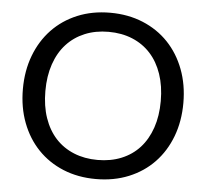

<svg xmlns="http://www.w3.org/2000/svg" viewBox="-52 -779 904 842"><g transform="rotate(5 400.0 -358.0)"><path d="M753.5 -358Q753.5 -277.5 728 -210.2Q702.5 -143 656 -94.5Q609.5 -46 544.2 -19.2Q479 7.5 400 7.5Q321 7.5 256 -19.2Q191 -46 144.5 -94.5Q98 -143 72.5 -210.2Q47 -277.5 47 -358Q47 -438.5 72.5 -505.8Q98 -573 144.5 -621.8Q191 -670.5 256 -697.5Q321 -724.5 400 -724.5Q479 -724.5 544.2 -697.5Q609.5 -670.5 656 -621.8Q702.5 -573 728 -505.8Q753.5 -438.5 753.5 -358ZM654 -358Q654 -424 636 -476.5Q618 -529 585 -565.2Q552 -601.5 505 -621Q458 -640.5 400 -640.5Q342.5 -640.5 295.5 -621Q248.5 -601.5 215.2 -565.2Q182 -529 164 -476.5Q146 -424 146 -358Q146 -292 164 -239.8Q182 -187.5 215.2 -151.2Q248.5 -115 295.5 -95.8Q342.5 -76.5 400 -76.5Q458 -76.5 505 -95.8Q552 -115 585 -151.2Q618 -187.5 636 -239.8Q654 -292 654 -358Z"/></g></svg>

Font: Lato 2
Style: Regular
Weight: 400
Designer: Lukasz Dziedzic with Adam Twardoch and Botio Nikoltchev
Foundry: tyPoland Lukasz Dziedzic
Version: Version 2.015; 2015-08-06; http://www.latofonts.com/